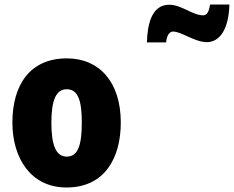

<svg xmlns="http://www.w3.org/2000/svg" viewBox="-20 -822 1038 852"><path d="M632 -634H717C721 -672 736 -682 748 -682C785 -682 844 -635 898 -635C953 -635 995 -689 998 -802H912C907 -767 897 -754 881 -754C835 -754 785 -801 731 -801C653 -801 634 -714 632 -634ZM516 -278C516 -460 419 -563 277 -563C112 -563 35 -444 35 -278C35 -120 117 10 275 10C446 10 516 -123 516 -278ZM208 -277C208 -378 229 -426 276 -426C326 -426 343 -377 343 -278C343 -178 326 -127 276 -127C228 -127 208 -179 208 -277Z"/></svg>

Font: Noto Sans Thai Looped Condensed Black
Style: Regular
Weight: 900
Width: 3
Designer: Sasikarn Vongin, Ben Mitchell
Foundry: The Fontpad Ltd
Version: Version 1.001